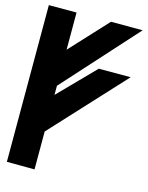

<svg xmlns="http://www.w3.org/2000/svg" viewBox="-127 -939 784 1018"><g transform="rotate(15 265.0 -430.5)"><path d="M164 0V-208L530 -604H355L164 -409V-459L527 -861H353L164 -657V-861H12V-1Z"/></g></svg>

Font: Ny Stormning
Style: Sv
Weight: 900
Designer: Robert Jablonski, Mew Too
Foundry: Cannot Into Space Fonts
Version: Version 0.90